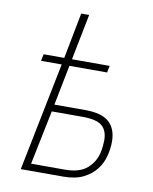

<svg xmlns="http://www.w3.org/2000/svg" viewBox="-81 -771 665 833"><g transform="rotate(10 251.5 -355.0)"><path d="M164 -478H73L79 -508H170L209 -710H244L204 -508H370L364 -478H198L163 -301H298Q373 -301 405 -271Q437 -241 437 -186Q437 -155 428.5 -122Q420 -89 399 -62Q378 -35 343 -17.5Q308 0 255 0H68ZM256 -31Q322 -31 355 -60.5Q388 -90 397 -132Q400 -146 401.5 -160.5Q403 -175 403 -186Q403 -228 379 -249Q355 -270 293 -270H157L108 -31Z"/></g></svg>

Font: IBM Plex Sans ExtLt
Style: Italic
Weight: 200
Italic angle: -11°
Designer: Mike Abbink, Paul van der Laan, Pieter van Rosmalen
Foundry: Bold Monday
Version: Version 3.005